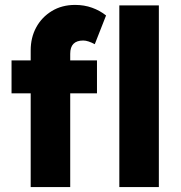

<svg xmlns="http://www.w3.org/2000/svg" viewBox="-20 -762 738 782"><path d="M105 0V-382H27V-516H105V-557Q105 -609 127.5 -650.5Q150 -692 191 -717Q232 -742 286 -742Q323 -742 355 -730.5Q387 -719 412 -699L366 -582Q353 -589 341 -593Q329 -597 319 -597Q266 -597 266 -543V-516H375V-382H266V0ZM466 0V-740H627V0Z"/></svg>

Font: Readex Pro
Style: Bold
Weight: 700
Designer: Bonnie Shaver-Troup, Thomas Jockin
Foundry: Lexend
Version: Version 1.203; ttfautohint (v1.8.3)